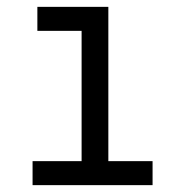

<svg xmlns="http://www.w3.org/2000/svg" viewBox="-20 -540 540 560"><path d="M75 0V-70H218V-450H89V-520H296V-70H425V0Z"/></svg>

Font: HulyMono
Style: Regular
Weight: 400
Monospace: yes
Designer: Belleve Invis
Foundry: Belleve Invis
Version: Version 33.2.5; ttfautohint (v1.8.4)